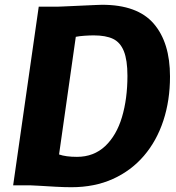

<svg xmlns="http://www.w3.org/2000/svg" viewBox="-20 -775 735 803"><path d="M278 8Q249.5 8 212.8 6Q176 4 145.5 2Q115 0 105 0H35L142 -747H218Q221.5 -747 240.2 -747.8Q259 -748.5 285.2 -749.8Q311.5 -751 337.8 -752.2Q364 -753.5 383.2 -754.2Q402.5 -755 407 -755Q555 -755 623 -676Q691 -597 691 -455Q691 -355 663.2 -270.5Q635.5 -186 582 -123.5Q528.5 -61 452 -26.5Q375.5 8 278 8ZM302 -119Q372 -119 420 -164Q467.5 -209 490.2 -285.5Q513 -362 513 -458Q513 -523.5 498 -561Q483 -598 452.8 -612.5Q422.5 -627 372 -627Q355 -627 333.2 -625.5Q311.5 -624 297 -621L227 -129Q255.5 -119 302 -119Z"/></svg>

Font: Merriweather Sans ExtraBold
Style: Italic
Weight: 800
Italic angle: -7.5°
Designer: Eben Sorkin
Foundry: Eben Sorkin
Version: Version 2.001; ttfautohint (v1.8.3)